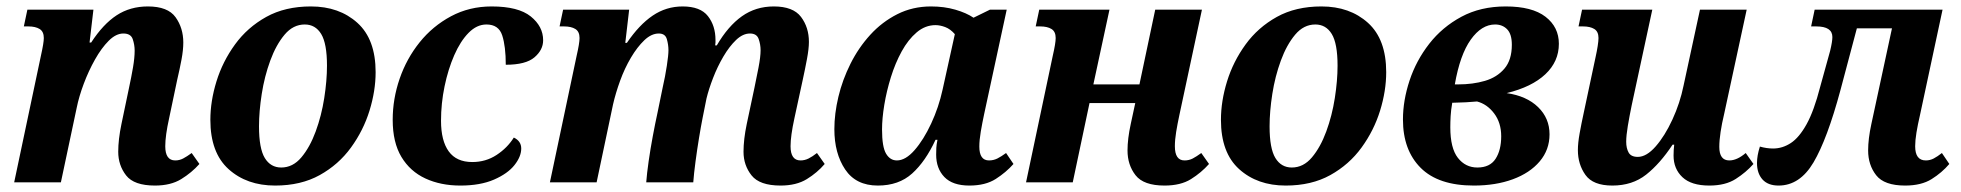

<svg xmlns="http://www.w3.org/2000/svg" viewBox="-20 -566 6086 596"><path d="M461 10Q396 10 371.5 -21.5Q347 -53 347 -95Q347 -133 357 -181L380 -291Q388 -328 393 -357.5Q398 -387 398 -409Q398 -427 392 -444.5Q386 -462 363 -462Q340 -462 317.5 -439.5Q295 -417 275 -381.5Q255 -346 240 -306Q225 -266 218 -231L169 0H24L107 -393Q116 -433 116 -448Q116 -468 103 -476Q90 -484 68 -484H54L65 -536H270L258 -434H263Q300 -491 342 -518.5Q384 -546 439 -546Q501 -546 525 -512.5Q549 -479 549 -434Q549 -411 543.5 -381.5Q538 -352 530 -318L505 -199Q493 -145 493 -112Q493 -68 524 -68Q537 -68 548.5 -74Q560 -80 575 -91L599 -57Q575 -30 542.5 -10Q510 10 461 10Z M834 10Q746 10 689.5 -41Q633 -92 633 -194Q633 -252 652 -313.5Q671 -375 709.5 -428Q748 -481 806.5 -513.5Q865 -546 945 -546Q1033 -546 1089.5 -495Q1146 -444 1146 -342Q1146 -284 1127 -222.5Q1108 -161 1069.5 -108Q1031 -55 972.5 -22.5Q914 10 834 10ZM853 -46Q889 -46 915.5 -77.5Q942 -109 960 -158Q978 -207 986.5 -261.5Q995 -316 995 -362Q995 -431 977 -460.5Q959 -490 926 -490Q890 -490 863.5 -458.5Q837 -427 819 -378Q801 -329 792.5 -274.5Q784 -220 784 -174Q784 -105 802 -75.5Q820 -46 853 -46Z M1409 10Q1348 10 1300.5 -12Q1253 -34 1226 -79Q1199 -124 1199 -194Q1199 -259 1220.5 -321.5Q1242 -384 1282.5 -434.5Q1323 -485 1380 -515.5Q1437 -546 1506 -546Q1589 -546 1627.5 -515Q1666 -484 1666 -441Q1666 -411 1639 -388Q1612 -365 1550 -365Q1550 -422 1539 -456Q1528 -490 1490 -490Q1460 -490 1434.5 -464Q1409 -438 1390 -394.5Q1371 -351 1360 -298Q1349 -245 1349 -191Q1349 -129 1373 -96Q1397 -63 1446 -63Q1488 -63 1521.5 -85Q1555 -107 1575 -139Q1598 -128 1598 -105Q1598 -80 1577 -53.5Q1556 -27 1513.5 -8.5Q1471 10 1409 10Z M2403 10Q2338 10 2313 -21.5Q2288 -53 2288 -95Q2288 -133 2298 -181L2322 -294Q2328 -322 2334.5 -356Q2341 -390 2341 -410Q2341 -428 2335 -445Q2329 -462 2308 -462Q2286 -462 2265 -442Q2244 -422 2225.5 -390.5Q2207 -359 2193.5 -324Q2180 -289 2173 -260L2161 -200Q2156 -175 2150 -138.5Q2144 -102 2139 -64.5Q2134 -27 2132 0H1986Q1988 -27 1993.5 -65.5Q1999 -104 2006.5 -144Q2014 -184 2021 -216L2037 -294Q2045 -329 2050 -362Q2055 -395 2055 -410Q2055 -427 2050 -444.5Q2045 -462 2025 -462Q2002 -462 1980 -441Q1958 -420 1938.5 -387Q1919 -354 1905 -315.5Q1891 -277 1883 -242L1832 0H1687L1770 -393Q1779 -432 1779 -448Q1779 -468 1766 -476Q1753 -484 1731 -484H1717L1728 -536H1933L1921 -433H1926Q1964 -489 2006 -517.5Q2048 -546 2099 -546Q2154 -546 2177.5 -516Q2201 -486 2201 -442Q2201 -438 2201 -434Q2201 -430 2200 -425H2205Q2240 -485 2283 -515.5Q2326 -546 2382 -546Q2442 -546 2466.5 -513.5Q2491 -481 2491 -436Q2491 -415 2485 -383Q2479 -351 2472 -319L2446 -199Q2434 -144 2434 -112Q2434 -68 2465 -68Q2478 -68 2490 -74Q2502 -80 2516 -91L2540 -57Q2517 -30 2484.5 -10Q2452 10 2403 10Z M2705 10Q2637 10 2603.5 -40Q2570 -90 2570 -165Q2570 -213 2582.5 -265.5Q2595 -318 2620 -368Q2645 -418 2681.5 -458Q2718 -498 2765.5 -522Q2813 -546 2870 -546Q2911 -546 2945.5 -536Q2980 -526 3002 -511L3053 -536H3105L3035 -212Q3029 -184 3024.5 -157.5Q3020 -131 3020 -111Q3020 -68 3050 -68Q3064 -68 3076 -74Q3088 -80 3103 -91L3126 -57Q3103 -31 3071 -10.5Q3039 10 2989 10Q2937 10 2911.5 -16.5Q2886 -43 2886 -86Q2886 -97 2886.5 -107Q2887 -117 2890 -132H2884Q2853 -65 2811.5 -27.5Q2770 10 2705 10ZM2764 -68Q2791 -68 2819 -100Q2847 -132 2870.5 -182.5Q2894 -233 2906 -288L2944 -460Q2930 -476 2914 -482Q2898 -488 2884 -488Q2852 -488 2825.5 -465.5Q2799 -443 2779 -406.5Q2759 -370 2745.5 -326.5Q2732 -283 2725 -240.5Q2718 -198 2718 -164Q2718 -110 2730.5 -89Q2743 -68 2764 -68Z M3595 10Q3530 10 3505 -22Q3480 -54 3480 -99Q3480 -135 3490 -181L3504 -246H3362L3310 0H3165L3248 -393Q3257 -432 3257 -448Q3257 -468 3244 -476Q3231 -484 3209 -484H3195L3206 -536H3424L3374 -304H3517L3566 -536H3711L3641 -209Q3635 -181 3631 -156.5Q3627 -132 3627 -112Q3627 -68 3657 -68Q3671 -68 3682.5 -74Q3694 -80 3709 -91L3733 -57Q3709 -30 3677 -10Q3645 10 3595 10Z M3971 10Q3883 10 3826.5 -41Q3770 -92 3770 -194Q3770 -252 3789 -313.5Q3808 -375 3846.5 -428Q3885 -481 3943.5 -513.5Q4002 -546 4082 -546Q4170 -546 4226.5 -495Q4283 -444 4283 -342Q4283 -284 4264 -222.5Q4245 -161 4206.5 -108Q4168 -55 4109.5 -22.5Q4051 10 3971 10ZM3990 -46Q4026 -46 4052.5 -77.5Q4079 -109 4097 -158Q4115 -207 4123.5 -261.5Q4132 -316 4132 -362Q4132 -431 4114 -460.5Q4096 -490 4063 -490Q4027 -490 4000.5 -458.5Q3974 -427 3956 -378Q3938 -329 3929.5 -274.5Q3921 -220 3921 -174Q3921 -105 3939 -75.5Q3957 -46 3990 -46Z M4555 10Q4445 10 4390 -45Q4335 -100 4335 -195Q4335 -254 4355.5 -316Q4376 -378 4416.5 -430Q4457 -482 4516.5 -514Q4576 -546 4654 -546Q4736 -546 4777.5 -514Q4819 -482 4819 -430Q4819 -375 4777 -335.5Q4735 -296 4657 -277Q4719 -268 4754.5 -233.5Q4790 -199 4790 -149Q4790 -101 4759.5 -65Q4729 -29 4676 -9.5Q4623 10 4555 10ZM4621 -490Q4579 -490 4545.5 -443Q4512 -396 4496 -304H4506Q4552 -304 4589.5 -315Q4627 -326 4650 -353Q4673 -380 4673 -427Q4673 -460 4658.5 -475Q4644 -490 4621 -490ZM4566 -46Q4605 -46 4622.5 -73Q4640 -100 4640 -143Q4640 -185 4618 -214Q4596 -243 4565 -251Q4535 -248 4488 -247Q4484 -224 4483 -205.5Q4482 -187 4482 -171Q4482 -106 4505.5 -76Q4529 -46 4566 -46Z M4985 10Q4925 10 4901.5 -23Q4878 -56 4878 -100Q4878 -122 4883.5 -152.5Q4889 -183 4896 -215L4933 -389Q4937 -407 4939.5 -423Q4942 -439 4942 -448Q4942 -468 4929 -476Q4916 -484 4894 -484H4880L4891 -536H5109L5045 -239Q5038 -205 5033 -175Q5028 -145 5028 -126Q5028 -106 5035.5 -92.5Q5043 -79 5064 -79Q5091 -79 5119.5 -111.5Q5148 -144 5171.5 -195Q5195 -246 5206 -300L5257 -536H5402L5332 -212Q5325 -183 5321 -156.5Q5317 -130 5317 -110Q5317 -68 5348 -68Q5372 -68 5399 -91L5423 -57Q5400 -31 5368 -10.5Q5336 10 5286 10Q5230 10 5202.5 -16Q5175 -42 5175 -83Q5175 -92 5175.5 -100.5Q5176 -109 5177 -117H5172Q5133 -58 5090 -24Q5047 10 4985 10Z M5501 10Q5468 10 5451 -9Q5434 -28 5434 -60Q5434 -83 5443 -111Q5464 -105 5484 -105Q5513 -105 5539 -122Q5565 -139 5588 -180.5Q5611 -222 5630 -296L5661 -408Q5668 -437 5668 -451Q5668 -484 5618 -484H5602L5613 -536H6010L5940 -209Q5933 -179 5929 -154.5Q5925 -130 5925 -112Q5925 -68 5958 -68Q5971 -68 5982.5 -74Q5994 -80 6008 -91L6031 -57Q6008 -30 5976 -10Q5944 10 5894 10Q5829 10 5804 -22Q5779 -54 5779 -99Q5779 -135 5789 -181L5853 -478H5744L5693 -286Q5652 -134 5609.5 -62Q5567 10 5501 10Z"/></svg>

Font: Noto Serif SemiCondensed
Style: Bold Italic
Weight: 700
Width: 4
Italic angle: -12°
Designer: Monotype Design Team
Foundry: Monotype Imaging Inc.
Version: Version 2.014